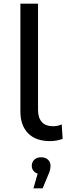

<svg xmlns="http://www.w3.org/2000/svg" viewBox="-20 -762 361 1045"><path d="M91 -156V-742H187V-164Q187 -121 207.5 -98Q228 -75 269 -75Q294 -75 316 -85L321 -6Q288 6 252 6Q175 6 133 -36.5Q91 -79 91 -156ZM255 140Q255 164 242 191L212 263H162L185 183Q170 178 161.5 167Q153 156 153 140Q153 120 167 107Q181 94 204 94Q227 94 241 107Q255 120 255 140Z"/></svg>

Font: Montserrat Alternates Medium
Style: Regular
Weight: 500
Designer: Julieta Ulanovsky
Foundry: Julieta Ulanovsky
Version: Version 7.200